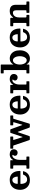

<svg xmlns="http://www.w3.org/2000/svg" viewBox="2178 -2998 835 5231"><g transform="rotate(-90 2595.5 -382.5)"><path d="M38.7 -250Q38.7 -197.5 55.5 -149.7Q72.2 -102 105.5 -65Q138.7 -28 188.5 -6.5Q238.3 15 304.3 15Q367.8 15 417 -5.2Q466.3 -25.5 499.1 -64.7Q532 -104 546.5 -161.2Q548.3 -168.3 545.9 -170.6Q543.5 -173 534.5 -173H467Q458.7 -173 456.1 -169.8Q453.5 -166.5 451.2 -161Q438.7 -129.8 420.6 -107.4Q402.5 -85 378 -73Q353.5 -61 321.3 -61Q277.8 -61 251.8 -84Q225.8 -107 213.9 -145.3Q202 -183.5 200.5 -228.7Q200.3 -237.7 202.8 -240.6Q205.3 -243.5 214.5 -243.5H536.8Q547.8 -243.5 551 -246.5Q554.3 -249.5 554.3 -260.2Q554.3 -294.2 547.9 -332Q541.5 -369.7 525.8 -405.7Q510 -441.7 482.3 -471Q454.5 -500.2 411.9 -517.6Q369.3 -535 308.8 -535Q240.8 -535 190.1 -513.3Q139.5 -491.5 105.7 -452.5Q72 -413.5 55.4 -361.8Q38.7 -310 38.7 -250ZM216.3 -316.5Q205.3 -316.5 203.6 -319.6Q202 -322.8 202.8 -332Q204.5 -365.8 216.1 -395.8Q227.8 -425.7 250.5 -444.6Q273.3 -463.5 308.3 -463.5Q331.8 -463.5 348.6 -451Q365.5 -438.5 376.6 -418.1Q387.7 -397.8 393.4 -373.9Q399 -350 399.5 -327.3Q400 -319.8 398 -318.1Q396 -316.5 385.7 -316.5Z M706 -419.7V-97.8Q706 -86 701.1 -83Q696.2 -80 684 -80H632.5Q623.2 -80 619.6 -77.6Q616 -75.3 616 -65.5V-15.5Q616 -6 620.2 -3Q624.5 0 634 0H931.5Q941.5 0 943.8 -3.8Q946 -7.5 946 -17.8V-63.3Q946 -73 944 -76.5Q942 -80 932.5 -80H874Q862 -80 859 -83.6Q856 -87.3 856 -99V-273Q856 -324.5 872.4 -367.9Q888.8 -411.2 914.9 -437.4Q941 -463.5 970 -463.5Q983.3 -463.5 987.9 -460.1Q992.5 -456.7 992.5 -451Q992.5 -445 985.9 -438.5Q979.3 -432 972.6 -420.6Q966 -409.2 966 -388.5Q966 -358 990.6 -339Q1015.3 -320 1052 -320Q1082 -320 1102.5 -335.5Q1123 -351 1133.5 -374.2Q1144 -397.5 1144 -421Q1144 -475.7 1104.4 -505.4Q1064.8 -535 1008.5 -535Q970 -535 940.9 -523.8Q911.8 -512.5 891 -493.1Q870.3 -473.7 856.3 -449.2Q850.3 -438.2 848.1 -441Q846 -443.8 846 -458.3V-504.7Q846 -514.7 842.1 -517.4Q838.3 -520 829 -520H633.5Q622.7 -520 619.4 -516.2Q616 -512.5 616 -501.2V-457.2Q616 -446.5 618.7 -443.2Q621.5 -440 632.5 -440H688.5Q700.5 -440 703.2 -436Q706 -432 706 -419.7Z M1488.5 -207.5Q1484.5 -197 1483.3 -191.3Q1482 -185.5 1477 -185.5Q1472.5 -185.5 1471.8 -191.1Q1471 -196.8 1467.5 -207L1399.3 -427.5Q1396.8 -435.5 1398 -437.7Q1399.3 -440 1410.5 -440H1474.3Q1486.5 -440 1489 -444.2Q1491.5 -448.5 1491.5 -460.7V-501.7Q1491.5 -513.5 1488 -516.8Q1484.5 -520 1473.5 -520H1175.2Q1166 -520 1163.2 -516.8Q1160.5 -513.5 1160.5 -503.5V-457.7Q1160.5 -448.7 1162.4 -444.4Q1164.2 -440 1173.5 -440H1228.5Q1240 -440 1243.4 -437.4Q1246.7 -434.7 1249.5 -426.2L1392 -6Q1396 6 1401 9.3Q1406 12.5 1422.5 12.5H1476.3Q1492.5 12.5 1496.4 8.8Q1500.3 5 1504.3 -6L1601 -289.2Q1605.3 -300.7 1608.1 -308.9Q1611 -317 1615 -317Q1619.8 -317 1621.8 -308.2Q1623.8 -299.5 1628.8 -287.2L1732.3 -5Q1737 6 1741.3 9.3Q1745.5 12.5 1761.5 12.5H1818.5Q1834.5 12.5 1837.8 8.3Q1841 4 1844.5 -7.3L1971.8 -424.2Q1975 -435 1979.3 -437.5Q1983.5 -440 1997.8 -440H2048.5Q2060 -440 2062.8 -443.6Q2065.5 -447.2 2065.5 -458V-502.7Q2065.5 -512.7 2062.5 -516.4Q2059.5 -520 2050.3 -520H1811Q1802.5 -520 1799.5 -517.5Q1796.5 -515 1796.5 -506.3V-455.5Q1796.5 -446.5 1799.5 -443.2Q1802.5 -440 1812.5 -440H1866Q1878.3 -440 1880.9 -437.1Q1883.5 -434.2 1880.3 -424L1820.3 -218Q1816.5 -205.8 1814.5 -198.8Q1812.5 -191.8 1807.8 -191.8Q1803.5 -191.8 1801.9 -199Q1800.3 -206.3 1795.3 -218L1690.8 -506.5Q1687.3 -516 1681.6 -518Q1676 -520 1662.8 -520H1611Q1600.8 -520 1596.3 -517.6Q1591.8 -515.2 1589 -507.5Z M2090.2 -250Q2090.2 -197.5 2107 -149.7Q2123.7 -102 2157 -65Q2190.2 -28 2240 -6.5Q2289.8 15 2355.8 15Q2419.3 15 2468.5 -5.2Q2517.8 -25.5 2550.6 -64.7Q2583.5 -104 2598 -161.2Q2599.8 -168.3 2597.4 -170.6Q2595 -173 2586 -173H2518.5Q2510.2 -173 2507.6 -169.8Q2505 -166.5 2502.7 -161Q2490.2 -129.8 2472.1 -107.4Q2454 -85 2429.5 -73Q2405 -61 2372.8 -61Q2329.3 -61 2303.3 -84Q2277.3 -107 2265.4 -145.3Q2253.5 -183.5 2252 -228.7Q2251.8 -237.7 2254.3 -240.6Q2256.8 -243.5 2266 -243.5H2588.3Q2599.3 -243.5 2602.5 -246.5Q2605.8 -249.5 2605.8 -260.2Q2605.8 -294.2 2599.4 -332Q2593 -369.7 2577.3 -405.7Q2561.5 -441.7 2533.8 -471Q2506 -500.2 2463.4 -517.6Q2420.8 -535 2360.3 -535Q2292.3 -535 2241.6 -513.3Q2191 -491.5 2157.2 -452.5Q2123.5 -413.5 2106.9 -361.8Q2090.2 -310 2090.2 -250ZM2267.8 -316.5Q2256.8 -316.5 2255.1 -319.6Q2253.5 -322.8 2254.3 -332Q2256 -365.8 2267.6 -395.8Q2279.3 -425.7 2302 -444.6Q2324.8 -463.5 2359.8 -463.5Q2383.3 -463.5 2400.1 -451Q2417 -438.5 2428.1 -418.1Q2439.2 -397.8 2444.9 -373.9Q2450.5 -350 2451 -327.3Q2451.5 -319.8 2449.5 -318.1Q2447.5 -316.5 2437.2 -316.5Z M2757.5 -419.7V-97.8Q2757.5 -86 2752.6 -83Q2747.7 -80 2735.5 -80H2684Q2674.7 -80 2671.1 -77.6Q2667.5 -75.3 2667.5 -65.5V-15.5Q2667.5 -6 2671.7 -3Q2676 0 2685.5 0H2983Q2993 0 2995.3 -3.8Q2997.5 -7.5 2997.5 -17.8V-63.3Q2997.5 -73 2995.5 -76.5Q2993.5 -80 2984 -80H2925.5Q2913.5 -80 2910.5 -83.6Q2907.5 -87.3 2907.5 -99V-273Q2907.5 -324.5 2923.9 -367.9Q2940.3 -411.2 2966.4 -437.4Q2992.5 -463.5 3021.5 -463.5Q3034.8 -463.5 3039.4 -460.1Q3044 -456.7 3044 -451Q3044 -445 3037.4 -438.5Q3030.8 -432 3024.1 -420.6Q3017.5 -409.2 3017.5 -388.5Q3017.5 -358 3042.1 -339Q3066.8 -320 3103.5 -320Q3133.5 -320 3154 -335.5Q3174.5 -351 3185 -374.2Q3195.5 -397.5 3195.5 -421Q3195.5 -475.7 3155.9 -505.4Q3116.3 -535 3060 -535Q3021.5 -535 2992.4 -523.8Q2963.3 -512.5 2942.5 -493.1Q2921.8 -473.7 2907.8 -449.2Q2901.8 -438.2 2899.6 -441Q2897.5 -443.8 2897.5 -458.3V-504.7Q2897.5 -514.7 2893.6 -517.4Q2889.8 -520 2880.5 -520H2685Q2674.2 -520 2670.9 -516.2Q2667.5 -512.5 2667.5 -501.2V-457.2Q2667.5 -446.5 2670.2 -443.2Q2673 -440 2684 -440H2740Q2752 -440 2754.7 -436Q2757.5 -432 2757.5 -419.7Z M3452 -260Q3452 -312 3466.8 -354.6Q3481.5 -397.2 3508 -422.6Q3534.5 -448 3570 -448Q3602 -448 3626.9 -422.6Q3651.8 -397.2 3665.9 -354.6Q3680 -312 3680 -260Q3680 -208 3665.9 -165.4Q3651.8 -122.8 3626.9 -97.4Q3602 -72 3570 -72Q3534.5 -72 3508 -97.4Q3481.5 -122.8 3466.8 -165.4Q3452 -208 3452 -260ZM3225.2 -700H3292.5Q3302 -700 3302 -688.2V-95Q3302 -85.8 3299.7 -82.9Q3297.5 -80 3288.2 -80H3226.8Q3219.2 -80 3215.6 -78Q3212 -76 3212 -68V-12.8Q3212 -4.3 3214.6 -2.1Q3217.2 0 3225.2 0H3434.8Q3444.5 0 3448.3 -4Q3452 -8 3452 -18V-59Q3452 -75.2 3454.3 -77Q3456.5 -78.7 3461.8 -70Q3486 -28.7 3522 -6.9Q3558 15 3613 15Q3675 15 3726.5 -17.2Q3778 -49.5 3809 -111Q3840 -172.5 3840 -260Q3840 -347.5 3810.4 -408.8Q3780.8 -470 3730.4 -502Q3680 -534 3618 -534Q3579.5 -534 3550.3 -522.6Q3521 -511.3 3498.6 -490.5Q3476.3 -469.8 3458.5 -441.5Q3454.8 -435.8 3453.4 -437.5Q3452 -439.3 3452 -452.5V-767.7Q3452 -776.2 3448 -778.1Q3444 -780 3436 -780H3223.8Q3217.2 -780 3214.6 -777.7Q3212 -775.5 3212 -768.5V-713.5Q3212 -705.5 3214.5 -702.7Q3217 -700 3225.2 -700Z M3918.7 -250Q3918.7 -197.5 3935.5 -149.7Q3952.2 -102 3985.5 -65Q4018.7 -28 4068.5 -6.5Q4118.3 15 4184.3 15Q4247.8 15 4297 -5.2Q4346.3 -25.5 4379.1 -64.7Q4412 -104 4426.5 -161.2Q4428.3 -168.3 4425.9 -170.6Q4423.5 -173 4414.5 -173H4347Q4338.7 -173 4336.1 -169.8Q4333.5 -166.5 4331.2 -161Q4318.7 -129.8 4300.6 -107.4Q4282.5 -85 4258 -73Q4233.5 -61 4201.3 -61Q4157.8 -61 4131.8 -84Q4105.8 -107 4093.9 -145.3Q4082 -183.5 4080.5 -228.7Q4080.3 -237.7 4082.8 -240.6Q4085.3 -243.5 4094.5 -243.5H4416.8Q4427.8 -243.5 4431 -246.5Q4434.3 -249.5 4434.3 -260.2Q4434.3 -294.2 4427.9 -332Q4421.5 -369.7 4405.8 -405.7Q4390 -441.7 4362.3 -471Q4334.5 -500.2 4291.9 -517.6Q4249.3 -535 4188.8 -535Q4120.8 -535 4070.1 -513.3Q4019.5 -491.5 3985.7 -452.5Q3952 -413.5 3935.4 -361.8Q3918.7 -310 3918.7 -250ZM4096.3 -316.5Q4085.3 -316.5 4083.6 -319.6Q4082 -322.8 4082.8 -332Q4084.5 -365.8 4096.1 -395.8Q4107.8 -425.7 4130.5 -444.6Q4153.3 -463.5 4188.3 -463.5Q4211.8 -463.5 4228.6 -451Q4245.5 -438.5 4256.6 -418.1Q4267.7 -397.8 4273.4 -373.9Q4279 -350 4279.5 -327.3Q4280 -319.8 4278 -318.1Q4276 -316.5 4265.7 -316.5Z M4568.5 -440Q4579 -440 4582.5 -437.4Q4586 -434.7 4586 -424.2V-97.5Q4586 -85 4581.9 -82.5Q4577.7 -80 4565 -80H4515Q4503.7 -80 4499.9 -76.8Q4496 -73.5 4496 -61.5V-18.3Q4496 -7.5 4498.4 -3.8Q4500.7 0 4511 0H4786.5Q4796.8 0 4801.4 -2.9Q4806 -5.7 4806 -16.8V-62.3Q4806 -74 4802 -77Q4798 -80 4787.3 -80H4755.5Q4743.8 -80 4739.9 -84.4Q4736 -88.8 4736 -100V-283Q4736 -334.5 4753 -371.5Q4770 -408.5 4798.5 -428.2Q4827 -448 4861 -448Q4897.5 -448 4914.2 -425.7Q4931 -403.5 4931 -355.5V-99.5Q4931 -86.5 4927.1 -83.3Q4923.2 -80 4910.5 -80H4875.3Q4865.5 -80 4863.3 -75.4Q4861 -70.8 4861 -61.3V-19.3Q4861 -8.3 4863.3 -4.1Q4865.5 0 4876.5 0H5148.8Q5161.8 0 5166.4 -2.6Q5171 -5.3 5171 -18.5V-63.3Q5171 -72.8 5167.9 -76.4Q5164.8 -80 5155.5 -80H5102Q5087.8 -80 5084.4 -84Q5081 -88 5081 -102V-369Q5081 -422.5 5063.5 -459.5Q5046 -496.5 5008 -515.8Q4970 -535 4909 -535Q4844.8 -535 4805.8 -509.4Q4766.8 -483.8 4741.3 -448.3Q4733.5 -438.3 4729.8 -439.9Q4726 -441.5 4726 -460.5V-498.7Q4726 -510.3 4720.1 -515.1Q4714.3 -520 4704.3 -520H4517.3Q4506.7 -520 4501.4 -516.4Q4496 -512.7 4496 -501V-459Q4496 -447.5 4499 -443.7Q4502 -440 4513.7 -440Z"/></g></svg>

Font: Besley
Style: Regular
Weight: 400
Designer: Owen Earl
Foundry: indestructible type*
Version: Version 4.000